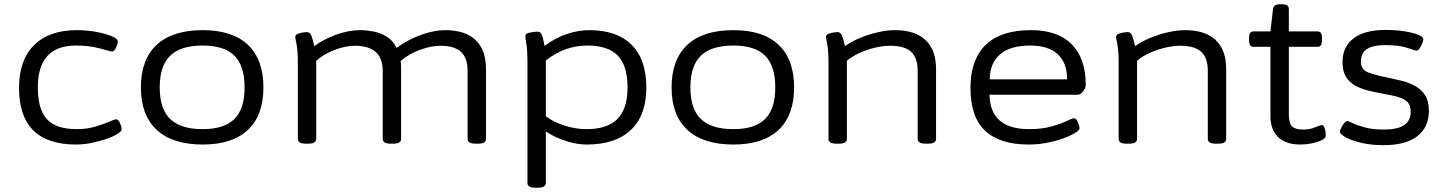

<svg xmlns="http://www.w3.org/2000/svg" viewBox="-20 -670 6753 898"><path d="M336 6Q69 6 69 -259Q69 -389 139.5 -459Q210 -529 340 -529Q385 -529 429 -521Q473 -513 502 -501Q531 -489 531 -477Q531 -465 522.5 -447Q514 -429 504 -429Q497 -429 475 -436Q453 -443 418 -450Q383 -457 335 -457Q157 -457 157 -261Q157 -158 200 -112Q243 -66 338 -66Q386 -66 425 -77.5Q464 -89 490 -100.5Q516 -112 523 -112Q533 -112 541 -94.5Q549 -77 549 -65Q549 -56 529 -43.5Q509 -31 477 -20Q445 -9 408 -1.5Q371 6 336 6Z M928 6Q787 6 713 -62.5Q639 -131 639 -261Q639 -392 713 -460.5Q787 -529 928 -529Q1067 -529 1139.5 -460.5Q1212 -392 1212 -261Q1212 -131 1139.5 -62.5Q1067 6 928 6ZM928 -66Q1029 -66 1076.5 -113.5Q1124 -161 1124 -261Q1124 -362 1076.5 -409.5Q1029 -457 928 -457Q825 -457 776 -409.5Q727 -362 727 -261Q727 -161 776 -113.5Q825 -66 928 -66Z M1412 2Q1390 2 1381.5 -4Q1373 -10 1373 -20V-371Q1373 -433 1367 -463Q1361 -493 1361 -497Q1361 -507 1372 -511.5Q1383 -516 1396 -518Q1409 -520 1415 -520Q1429 -520 1436 -503.5Q1443 -487 1450 -454Q1492 -486 1551.5 -507.5Q1611 -529 1664 -529Q1692 -529 1725 -523Q1758 -517 1788 -499Q1818 -481 1835 -446Q1886 -484 1948 -506.5Q2010 -529 2063 -529Q2156 -529 2204.5 -482.5Q2253 -436 2253 -347V-20Q2253 -10 2245 -4Q2237 2 2214 2H2206Q2184 2 2175.5 -4Q2167 -10 2167 -20V-339Q2167 -399 2136 -427.5Q2105 -456 2040 -456Q1997 -456 1945.5 -437.5Q1894 -419 1854 -385Q1856 -372 1856 -347V-20Q1856 -10 1847.5 -4Q1839 2 1817 2H1809Q1787 2 1778.5 -4Q1770 -10 1770 -20V-339Q1770 -399 1736.5 -427.5Q1703 -456 1641 -456Q1596 -456 1545 -436.5Q1494 -417 1459 -386V-20Q1459 -10 1450.5 -4Q1442 2 1420 2Z M2486 208Q2464 208 2455.5 202Q2447 196 2447 186V-373Q2447 -435 2442 -463.5Q2437 -492 2437 -502Q2437 -513 2458 -517.5Q2479 -522 2495 -522Q2508 -522 2514 -507.5Q2520 -493 2527 -455Q2577 -493 2631 -511Q2685 -529 2736 -529Q2865 -529 2934 -460.5Q3003 -392 3003 -261Q3003 -131 2931 -62.5Q2859 6 2724 6Q2679 6 2627 -10.5Q2575 -27 2533 -55V186Q2533 196 2524.5 202Q2516 208 2494 208ZM2724 -66Q2820 -66 2867.5 -113.5Q2915 -161 2915 -261Q2915 -363 2869.5 -410Q2824 -457 2728 -457Q2620 -457 2533 -387V-126Q2571 -98 2622 -82Q2673 -66 2724 -66Z M3410 6Q3269 6 3195 -62.5Q3121 -131 3121 -261Q3121 -392 3195 -460.5Q3269 -529 3410 -529Q3549 -529 3621.5 -460.5Q3694 -392 3694 -261Q3694 -131 3621.5 -62.5Q3549 6 3410 6ZM3410 -66Q3511 -66 3558.5 -113.5Q3606 -161 3606 -261Q3606 -362 3558.5 -409.5Q3511 -457 3410 -457Q3307 -457 3258 -409.5Q3209 -362 3209 -261Q3209 -161 3258 -113.5Q3307 -66 3410 -66Z M3894 2Q3872 2 3863.5 -4Q3855 -10 3855 -20V-371Q3855 -433 3849 -463Q3843 -493 3843 -497Q3843 -507 3854 -511.5Q3865 -516 3878 -518Q3891 -520 3897 -520Q3911 -520 3918 -503.5Q3925 -487 3932 -454Q3962 -476 4002 -492.5Q4042 -509 4085 -519Q4128 -529 4166 -529Q4260 -529 4309 -482.5Q4358 -436 4358 -347V-20Q4358 -10 4349.5 -4Q4341 2 4319 2H4311Q4289 2 4280.5 -4Q4272 -10 4272 -20V-339Q4272 -399 4241.5 -427.5Q4211 -456 4143 -456Q4110 -456 4072.5 -447Q4035 -438 4000.5 -422.5Q3966 -407 3941 -386V-20Q3941 -10 3932.5 -4Q3924 2 3902 2Z M4791 6Q4656 6 4587.5 -58.5Q4519 -123 4519 -259Q4519 -391 4590 -460Q4661 -529 4802 -529Q4927 -529 4992.5 -463Q5058 -397 5058 -273Q5058 -259 5046 -243Q5034 -227 5020 -227H4608Q4611 -66 4793 -66Q4853 -66 4897.5 -78.5Q4942 -91 4969 -104Q4996 -117 5003 -117Q5013 -117 5021 -99.5Q5029 -82 5029 -70Q5029 -61 5008 -48Q4987 -35 4952.5 -22.5Q4918 -10 4876 -2Q4834 6 4791 6ZM4609 -299H4971Q4971 -376 4927 -416.5Q4883 -457 4799 -457Q4706 -457 4658 -416.5Q4610 -376 4609 -299Z M5251 2Q5229 2 5220.5 -4Q5212 -10 5212 -20V-371Q5212 -433 5206 -463Q5200 -493 5200 -497Q5200 -507 5211 -511.5Q5222 -516 5235 -518Q5248 -520 5254 -520Q5268 -520 5275 -503.5Q5282 -487 5289 -454Q5319 -476 5359 -492.5Q5399 -509 5442 -519Q5485 -529 5523 -529Q5617 -529 5666 -482.5Q5715 -436 5715 -347V-20Q5715 -10 5706.5 -4Q5698 2 5676 2H5668Q5646 2 5637.5 -4Q5629 -10 5629 -20V-339Q5629 -399 5598.5 -427.5Q5568 -456 5500 -456Q5467 -456 5429.5 -447Q5392 -438 5357.5 -422.5Q5323 -407 5298 -386V-20Q5298 -10 5289.5 -4Q5281 2 5259 2Z M6062 6Q5995 6 5958.5 -28Q5922 -62 5922 -128V-451H5842Q5822 -451 5822 -481V-493Q5822 -523 5842 -523H5922L5934 -628Q5937 -650 5965 -650H5973Q5993 -650 6000.5 -644.5Q6008 -639 6008 -628V-523H6143Q6163 -523 6163 -493V-481Q6163 -451 6143 -451H6008V-138Q6008 -93 6023.5 -78.5Q6039 -64 6074 -64Q6107 -64 6130.5 -74.5Q6154 -85 6163 -85Q6170 -85 6174 -75Q6178 -65 6179.5 -53Q6181 -41 6181 -35Q6181 -24 6162 -14.5Q6143 -5 6115.5 0.5Q6088 6 6062 6Z M6451 9Q6393 9 6346.5 -2Q6300 -13 6273.5 -28Q6247 -43 6247 -54Q6247 -60 6253 -72Q6259 -84 6267 -94Q6275 -104 6282 -104Q6286 -104 6306.5 -94Q6327 -84 6363.5 -74Q6400 -64 6451 -64Q6516 -64 6547 -84.5Q6578 -105 6578 -148Q6578 -179 6561 -194.5Q6544 -210 6513.5 -218Q6483 -226 6442 -233Q6409 -239 6377 -247Q6345 -255 6318 -270Q6291 -285 6275 -311Q6259 -337 6259 -379Q6259 -451 6310.5 -490.5Q6362 -530 6460 -530Q6506 -530 6546 -524Q6586 -518 6611.5 -508Q6637 -498 6637 -487Q6637 -479 6631.5 -466Q6626 -453 6619 -443Q6612 -433 6605 -433Q6599 -433 6562 -446Q6525 -459 6460 -459Q6401 -459 6373 -440.5Q6345 -422 6345 -382Q6345 -344 6379.5 -331Q6414 -318 6472 -307Q6505 -300 6538.5 -291.5Q6572 -283 6600.5 -267Q6629 -251 6646 -223Q6663 -195 6663 -151Q6663 -75 6609 -33Q6555 9 6451 9Z"/></svg>

Font: Asap Expanded
Style: Regular
Weight: 400
Width: 7
Designer: Pablo Cosgaya
Foundry: Omnibus-Type
Version: Version 3.001; ttfautohint (v1.8.4.7-5d5b)